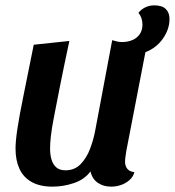

<svg xmlns="http://www.w3.org/2000/svg" viewBox="-20 -677 653 717"><path d="M176 20Q129 20 98 2.5Q67 -15 52.5 -47Q38 -79 38 -122Q38 -150 45 -196.5Q52 -243 67.5 -319Q83 -395 106 -510L239 -524Q217 -421 203.5 -352.5Q190 -284 181.5 -240Q173 -196 170 -169Q167 -142 167 -121Q167 -101 172 -82.5Q177 -64 189.5 -52.5Q202 -41 225 -41Q259 -41 281.5 -64.5Q304 -88 317 -123Q330 -158 336 -192L399 -527Q408 -524 417.5 -522Q427 -520 436 -520Q456 -520 473.5 -527Q491 -534 501.5 -549Q512 -564 512 -585Q512 -611 497 -629Q506 -641 521.5 -649Q537 -657 556 -657Q585 -657 599 -643.5Q613 -630 613 -606Q613 -568 588.5 -533Q564 -498 523 -482L452 -115Q451 -107 449 -95Q447 -83 447 -73Q447 -57 455.5 -46.5Q464 -36 482 -34Q477 -16 463 -4Q449 8 431.5 14Q414 20 395 20Q366 20 345 5.5Q324 -9 318 -37Q296 -7 256.5 6.5Q217 20 176 20Z"/></svg>

Font: Sansita Swashed Light Medium
Style: Regular
Weight: 500
Version: Version 1.003